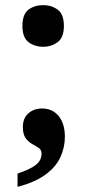

<svg xmlns="http://www.w3.org/2000/svg" viewBox="-20 -576 338 750"><path d="M48.5 154V102.1Q96.3 86.1 119.3 68.6Q142.3 51 142.3 23.7Q142.3 9.3 131.3 1.9Q120.3 -5.5 105.8 -13.4Q91.3 -21.3 80.3 -36.2Q69.3 -51.1 69.3 -79.9Q69.3 -114.1 90.7 -133.1Q112.1 -152.2 144.2 -152.2Q185 -152.2 209.2 -122.6Q233.4 -93 233.4 -41.5Q233.4 0.5 215.6 38.7Q197.9 76.8 157.2 106.4Q116.6 136 48.5 154ZM148.6 -393.3Q115.1 -393.3 91.3 -411.5Q67.6 -429.7 67.6 -474.6Q67.6 -520.6 91.3 -538.3Q115.1 -556 148.6 -556Q181 -556 205.3 -538.3Q229.6 -520.6 229.6 -474.6Q229.6 -429.7 205.3 -411.5Q181 -393.3 148.6 -393.3Z"/></svg>

Font: Noto Serif Malayalam
Style: Regular
Weight: 400
Designer: Indian type Foundry, Jelle Bosma, Monotype Design Team
Foundry: Monotype Imaging Inc.
Version: Version 2.103